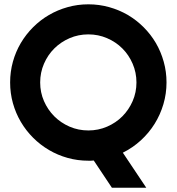

<svg xmlns="http://www.w3.org/2000/svg" viewBox="-20 -729 818 889"><path d="M657.2 140.1H498L414.1 14.2Q407.2 15.1 401.1 15.1Q395 15.1 389.2 15.1Q339.4 15.1 293.2 2.2Q247.1 -10.7 206.8 -34.4Q166.5 -58.1 133.3 -91.3Q100.1 -124.5 76.4 -164.8Q52.7 -205.1 39.8 -251.2Q26.9 -297.4 26.9 -347.2Q26.9 -397 39.8 -443.4Q52.7 -489.7 76.4 -529.8Q100.1 -569.8 133.3 -603Q166.5 -636.2 206.8 -659.7Q247.1 -683.1 293.2 -696Q339.4 -709 389.2 -709Q439 -709 485.4 -696Q531.7 -683.1 571.8 -659.7Q611.8 -636.2 645 -603Q678.2 -569.8 701.7 -529.8Q725.1 -489.7 738 -443.4Q751 -397 751 -347.2Q751 -295.4 736.6 -246.6Q722.2 -197.8 695.8 -155.5Q669.4 -113.3 632.1 -79.1Q594.7 -44.9 548.8 -22ZM611.8 -347.2Q611.8 -393.1 594.2 -433.8Q576.7 -474.6 546.6 -504.6Q516.6 -534.7 475.8 -552.2Q435.1 -569.8 389.2 -569.8Q342.8 -569.8 302.2 -552.2Q261.7 -534.7 231.4 -504.6Q201.2 -474.6 183.6 -433.8Q166 -393.1 166 -347.2Q166 -301.3 183.6 -261Q201.2 -220.7 231.4 -190.4Q261.7 -160.2 302.2 -142.6Q342.8 -125 389.2 -125Q435.1 -125 475.8 -142.6Q516.6 -160.2 546.6 -190.4Q576.7 -220.7 594.2 -261Q611.8 -301.3 611.8 -347.2Z"/></svg>

Font: Righteous
Style: Regular
Weight: 400
Version: Version 1.000